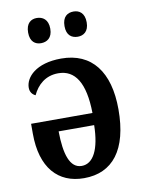

<svg xmlns="http://www.w3.org/2000/svg" viewBox="-85 -809 656 878"><g transform="rotate(-10 242.5 -369.5)"><path d="M318 -632C344 -632 369 -647 369 -690C369 -734 344 -749 318 -749C290 -749 266 -734 266 -690C266 -647 290 -632 318 -632ZM147 -632C174 -632 200 -647 200 -690C200 -734 174 -749 147 -749C121 -749 97 -734 97 -690C97 -647 121 -632 147 -632ZM234 10C367 10 443 -85 443 -273C443 -447 367 -547 225 -547C107 -547 56 -489 56 -441C56 -421 67 -408 81 -402C102 -447 140 -483 200 -483C278 -483 321 -418 323 -277H38V-231C38 -73 113 10 234 10ZM233 -47C178 -47 157 -115 156 -221H321C319 -109 287 -47 233 -47Z"/></g></svg>

Font: Noto Serif Condensed Semi
Style: Regular
Weight: 600
Width: 3
Designer: Monotype Design Team
Foundry: Monotype Imaging Inc.
Version: Version 1.002